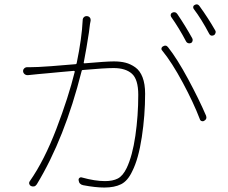

<svg xmlns="http://www.w3.org/2000/svg" viewBox="-20 -843 1040 874"><path d="M855.5 -668Q858.4 -662.1 856.4 -655.8Q854.5 -649.4 848.6 -647Q842.8 -644.5 836.4 -646.5Q830.1 -648.4 827.1 -654.3Q795.9 -713.9 758.8 -766.6Q755.9 -771.5 757.3 -777.3Q758.8 -783.2 763.7 -785.2Q778.3 -792 787.1 -779.3Q824.2 -724.6 855.5 -668ZM356.4 -751Q356.4 -759.8 362.3 -765.1Q368.2 -770.5 376.5 -769.5Q384.8 -768.6 389.2 -762.7Q393.6 -756.8 392.6 -749Q390.6 -740.2 389.6 -733.4Q389.6 -728.5 384.8 -695.3Q379.9 -662.1 373.5 -625.5Q367.2 -588.9 361.3 -558.6Q360.4 -556.6 361.3 -555.7Q362.3 -554.7 364.3 -554.7Q464.8 -563.5 498 -563.5Q528.3 -563.5 551.3 -557.6Q574.2 -551.8 595.7 -536.6Q617.2 -521.5 628.9 -491.2Q640.6 -460.9 640.6 -416Q640.6 -318.4 625.5 -218.8Q610.4 -119.1 582 -63.5Q561.5 -19.5 531.2 -4.4Q501 10.7 455.1 10.7Q414.1 10.7 358.4 0Q339.8 -3.9 337.9 -22.5Q336.9 -29.3 341.8 -33.2Q346.7 -37.1 352.5 -35.2Q412.1 -18.6 458 -18.6Q493.2 -18.6 516.1 -30.3Q539.1 -42 556.6 -78.1Q583 -133.8 596.2 -225.1Q609.4 -316.4 609.4 -411.1Q609.4 -481.4 580.6 -507.3Q551.8 -533.2 497.1 -533.2Q456.1 -533.2 357.4 -524.4Q352.5 -524.4 351.6 -519.5Q274.4 -212.9 147.5 -3.9Q137.7 10.7 121.1 3.9Q115.2 1 113.3 -5.4Q111.3 -11.7 115.2 -17.6Q181.6 -112.3 236.8 -256.8Q292 -401.4 320.3 -516.6Q320.3 -518.6 319.3 -519.5Q318.4 -520.5 316.4 -520.5Q293 -518.6 255.9 -515.1Q218.8 -511.7 194.3 -509.3Q169.9 -506.8 156.2 -505.9Q114.3 -501 108.4 -501Q99.6 -500 92.8 -504.9Q85 -510.7 85 -520.5Q85 -526.4 89.8 -531.2Q95.7 -537.1 103.5 -537.1Q110.4 -537.1 117.2 -537.1Q134.8 -537.1 154.3 -538.1Q187.5 -539.1 323.2 -550.8Q328.1 -550.8 329.1 -555.7Q352.5 -668.9 356.4 -751ZM718.8 -612.3Q714.8 -616.2 714.8 -620.1Q714.8 -627.9 721.7 -631.8Q735.4 -640.6 745.1 -627.9Q786.1 -576.2 835.9 -483.9Q885.7 -391.6 918 -316.4Q923.8 -300.8 909.2 -293Q906.2 -291 902.3 -291Q900.4 -291 897.5 -292Q891.6 -293.9 889.6 -300.8Q861.3 -375 812 -466.8Q762.7 -558.6 718.8 -612.3ZM862.3 -801.8Q859.4 -805.7 859.4 -809.6Q859.4 -817.4 866.2 -820.3Q871.1 -823.2 875 -823.2Q882.8 -823.2 888.7 -814.5Q927.7 -760.7 960 -704.1Q961.9 -700.2 961.9 -697.3Q961.9 -694.3 960.9 -692.4Q959 -685.5 953.1 -682.6Q949.2 -680.7 944.3 -680.7Q936.5 -680.7 931.6 -690.4Q896.5 -756.8 862.3 -801.8Z"/></svg>

Font: Gen Jyuu Gothic ExtraLight
Style: Regular
Weight: 100
Designer: [Source Han Sans]
Ryoko NISHIZUKA  (kana & ideographs); Paul D. Hunt (Latin, Greek & Cyrillic); Wenlong ZHANG  (bopomofo
Version: Version 1.002.20150607